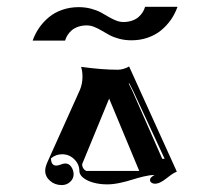

<svg xmlns="http://www.w3.org/2000/svg" viewBox="-20 -669 636 554"><path d="M110.4 -176.8Q110.4 -186.5 116.9 -201.4L210.2 -408.7Q218 -426.3 218 -448Q218 -462.6 214.1 -476.1Q273.9 -467.8 320.3 -467.8Q328.1 -467.8 337.4 -470.6Q346.7 -473.4 352.5 -477.3L490.2 -173.8Q482.4 -170.7 473.4 -164.3Q464.4 -158 457.9 -152.6Q451.4 -147.2 443 -143.1Q434.6 -138.9 426.8 -138.9Q421.1 -138.9 417 -142Q412.8 -145 412.8 -149.4Q412.8 -153.8 416 -157Q419.2 -160.2 425.8 -164.1Q412.6 -164.1 394.5 -159.8Q376.5 -155.5 361.1 -150.5Q345.7 -145.5 325.8 -141.2Q305.9 -137 289.3 -137Q267.6 -137 249 -142.2Q230.5 -147.5 219.7 -156.4Q209 -165.3 209 -175.8Q209 -195.1 194.3 -209.5Q179.7 -223.9 159.2 -223.9Q141.1 -223.9 127.2 -212.2Q127.2 -191.4 142.3 -191.2Q147.5 -191.2 155.2 -194.2Q162.8 -197.3 168 -197.3Q179.4 -197.3 185.9 -187.3Q192.4 -177.2 192.4 -166.3Q192.4 -153.3 182.4 -144.2Q172.4 -135 158.2 -135Q138.4 -135 124.4 -147.2Q110.4 -159.4 110.4 -176.8ZM217 -195.3Q217 -182.1 228.5 -175.8H381.8L294.9 -384.5ZM351.3 -428.2 362.1 -406.2 448.2 -210.7H455.1L364.3 -406.7L353.3 -428.2ZM74.2 -551.8Q81.3 -571.8 93.1 -588.9Q105 -606 121.3 -619.5Q137.7 -633.1 159.8 -640.7Q181.9 -648.4 207 -648.4Q225.8 -648.4 242.4 -644Q259 -639.6 270.8 -633.3Q282.5 -627 293 -620.6Q303.5 -614.3 314.5 -609.9Q325.4 -605.5 335.9 -605.5Q349.4 -605.5 360.6 -609.3Q371.8 -613 379.3 -619.5Q386.7 -626 391.5 -633.4Q396.2 -640.9 398.7 -649.4H492.2Q485.1 -629.4 473.3 -612.3Q461.4 -595.2 445.1 -581.7Q428.7 -568.1 406.6 -560.4Q384.5 -552.7 359.4 -552.7Q340.6 -552.7 324 -557.1Q307.4 -561.5 295.7 -567.9Q283.9 -574.2 273.4 -580.6Q262.9 -586.9 252 -591.3Q241 -595.7 230.5 -595.7Q217 -595.7 205.8 -591.9Q194.6 -588.1 187.1 -581.7Q179.7 -575.2 174.9 -567.7Q170.2 -560.3 167.7 -551.8Z"/></svg>

Font: AgreloyInT3
Style: Medium
Weight: 400
Designer: gluk
Foundry: gluk
Version: Version 0.27